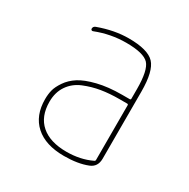

<svg xmlns="http://www.w3.org/2000/svg" viewBox="-129 -646 758 772"><g transform="rotate(30 250.0 -260.0)"><path d="M384.8 -41V-294.9Q384.8 -299.8 379.9 -299.8H344.7Q298.8 -299.8 260.3 -293.5Q221.7 -287.1 185.1 -272Q148.4 -256.8 127 -225.6Q105.5 -194.3 105.5 -150.4Q105.5 -82 147 -45.9Q188.5 -9.8 264.6 -9.8Q329.1 -9.8 379.9 -34.2Q384.8 -36.1 384.8 -41ZM379.9 -320.3Q384.8 -320.3 384.8 -325.2V-370.1Q384.8 -457 360.4 -483.4Q335.9 -509.8 254.9 -509.8Q183.6 -509.8 116.2 -483.4Q112.3 -481.4 108.9 -483.4Q105.5 -485.4 105.5 -489.3Q105.5 -500 116.2 -503.9Q188.5 -530.3 254.9 -530.3Q343.8 -530.3 374.5 -497.6Q405.3 -464.8 405.3 -370.1V-58.6Q405.3 -20.5 373 -7.8Q329.1 9.8 264.6 9.8Q178.7 9.8 131.8 -32.2Q85 -74.2 85 -150.4Q85 -172.9 89.8 -192.4Q94.7 -211.9 111.3 -236.3Q127.9 -260.7 155.3 -278.3Q182.6 -295.9 231.4 -308.1Q280.3 -320.3 344.7 -320.3Z"/></g></svg>

Font: Rounded Mgen+ 1mn thin
Style: Regular
Weight: 100
Designer: [Source Han Sans]
Ryoko NISHIZUKA  (kana & ideographs); Paul D. Hunt (Latin, Greek & Cyrillic); Wenlong ZHANG  (bopomofo
Version: Version 1.059.20150602